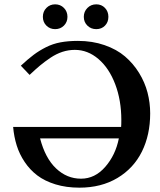

<svg xmlns="http://www.w3.org/2000/svg" viewBox="-20 -845 732 877"><path d="M522.9 -212.9H163.1Q186.5 -122.6 236.1 -75.7Q285.6 -28.8 350.1 -28.8Q413.6 -28.8 460.7 -82.8Q507.8 -136.7 522.9 -212.9ZM115.2 -502.9 75.2 -544.9Q108.4 -575.7 133.8 -594.7Q159.2 -613.8 190.2 -629.4Q221.2 -645 256.3 -651.6Q291.5 -658.2 335.9 -658.2Q401.9 -658.2 457.5 -638.9Q513.2 -619.6 551 -587.2Q588.9 -554.7 615.2 -512Q641.6 -469.2 653.8 -422.4Q666 -375.5 666 -327.1Q666 -229 628.2 -152.6Q590.3 -76.2 516.4 -32Q442.4 12.2 342.8 12.2Q282.7 12.2 233.4 -2.9Q184.1 -18.1 150.4 -43.7Q116.7 -69.3 92.8 -105Q68.8 -140.6 56.4 -180.4Q43.9 -220.2 40 -265.1H533.2Q534.2 -273.9 534.2 -296.9Q534.2 -386.7 506.3 -460.2Q478.5 -533.7 429.7 -575.4Q380.9 -617.2 321.8 -617.2Q293 -617.2 265.1 -608.2Q237.3 -599.1 210.4 -581.1Q183.6 -563 163.1 -545.9Q142.6 -528.8 115.2 -502.9ZM175.8 -768.1Q175.8 -792.5 191.9 -808.8Q208 -825.2 231.9 -825.2Q255.9 -825.2 272 -808.8Q288.1 -792.5 288.1 -768.1Q288.1 -744.1 272 -728Q255.9 -711.9 231.9 -711.9Q208 -711.9 191.9 -728Q175.8 -744.1 175.8 -768.1ZM419.9 -825.2Q443.8 -825.2 459.5 -808.8Q475.1 -792.5 475.1 -768.1Q475.1 -743.7 459.5 -727.8Q443.8 -711.9 419.9 -711.9Q395.5 -711.9 379.2 -728Q362.8 -744.1 362.8 -768.1Q362.8 -792 379.2 -808.6Q395.5 -825.2 419.9 -825.2Z"/></svg>

Font: Linux Libertine G
Style: Bold
Weight: 700
Designer: Philipp H. Poll
Foundry: Philipp H. Poll
Version: Version 5.0.3